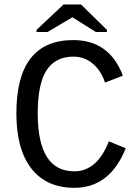

<svg xmlns="http://www.w3.org/2000/svg" viewBox="-20 -853 640 882"><path d="M153.3 -332.5Q153.3 -199.2 195.1 -132.6Q236.8 -65.9 322.8 -65.9Q372.1 -65.9 412.1 -99.4Q452.1 -132.8 480 -203.6L557.6 -171.9Q484.9 9.8 321.8 9.8Q193.4 9.8 124.3 -78.6Q55.2 -167 55.2 -332.5Q55.2 -668.9 316.9 -668.9Q482.4 -668.9 544.4 -505.4L462.4 -473.6Q444.3 -528.8 406 -560.8Q367.7 -592.8 317.4 -592.8Q233.9 -592.8 193.6 -529.8Q153.3 -466.8 153.3 -332.5ZM471.2 -715.8V-706.1H419.9L313 -773.4H312L198.7 -706.1H147.9V-715.8L272 -832.5H352.1Z"/></svg>

Font: Liberation Mono
Style: Regular
Weight: 400
Monospace: yes
Designer: Steve Matteson
Foundry: Ascender Corporation
Version: Version 2.1.5